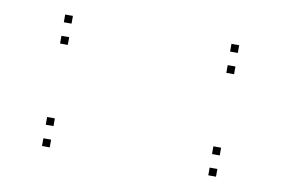

<svg xmlns="http://www.w3.org/2000/svg" viewBox="-48 -566 716 489"><g transform="rotate(10 310.0 -322.0)"><path d="M535 -417.5V-437.5H515V-417.5ZM535 -472.5V-492.5H515V-472.5ZM105 -472.5V-492.5H85V-472.5ZM105 -417.5V-437.5H85V-417.5ZM535 -152.5V-172.5H515V-152.5ZM535 -207.5V-227.5H515V-207.5ZM105 -207.5V-227.5H85V-207.5ZM105 -152.5V-172.5H85V-152.5Z"/></g></svg>

Font: Monaspace Radon Dots Var
Style: Regular
Weight: 400
Designer: Riley Cran and the Lettermatic Team
Version: Version 1.100 (Monaspace Radon Dots)